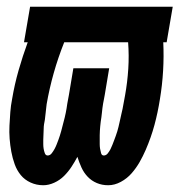

<svg xmlns="http://www.w3.org/2000/svg" viewBox="-20 -540 540 568"><path d="M108 8Q88 8 70.5 0Q53 -8 41.5 -22Q30 -36 23.5 -54Q17 -72 13.5 -91Q10 -110 8.5 -129.5Q7 -149 8 -168.5Q9 -188 10.5 -208Q12 -228 16 -248Q23 -290 35 -332Q47 -374 62 -415H51L69 -520H491L473 -415H463Q465 -373 462.5 -330.5Q460 -288 453 -246Q450 -227 446 -208Q442 -189 437 -170.5Q432 -152 425.5 -133.5Q419 -115 411 -96.5Q403 -78 393 -60.5Q383 -43 369.5 -27.5Q356 -12 337.5 -2Q319 8 300 8Q282 8 266.5 1.5Q251 -5 239.5 -17Q228 -29 221 -44.5Q214 -60 209 -76Q201 -61 191.5 -46.5Q182 -32 169.5 -19.5Q157 -7 140.5 0.5Q124 8 108 8ZM121 -80Q128 -80 133 -86.5Q138 -93 141.5 -99.5Q145 -106 147.5 -112.5Q150 -119 152.5 -125.5Q155 -132 157 -138.5Q159 -145 161 -152Q163 -159 164.5 -165.5Q166 -172 168 -179Q170 -186 171.5 -192.5Q173 -199 174.5 -206Q176 -213 177 -219.5Q178 -226 179 -233Q180 -240 181.5 -246.5Q183 -253 184 -260L197 -338H303L290 -260Q289 -253 287.5 -246.5Q286 -240 285 -233.5Q284 -227 283 -220Q282 -213 281.5 -206.5Q281 -200 280 -193.5Q279 -187 278 -180Q277 -173 276.5 -166.5Q276 -160 275.5 -153.5Q275 -147 275 -140Q275 -133 275 -126.5Q275 -120 275 -113.5Q275 -107 276 -100.5Q277 -94 279 -87Q281 -80 287 -80Q294 -80 299 -86.5Q304 -93 307 -99Q310 -105 312.5 -111.5Q315 -118 317.5 -124.5Q320 -131 322.5 -138Q325 -145 327 -151.5Q329 -158 330.5 -164.5Q332 -171 333.5 -177.5Q335 -184 336.5 -191Q338 -198 339.5 -204.5Q341 -211 342.5 -217.5Q344 -224 345 -231Q346 -238 347.5 -244.5Q349 -251 350 -258Q357 -297 359.5 -336.5Q362 -376 359 -415H170Q152 -370 139 -324Q126 -278 118 -232Q117 -226 116.5 -219Q116 -212 115 -205.5Q114 -199 113.5 -192.5Q113 -186 111.5 -179Q110 -172 109.5 -165.5Q109 -159 109 -152.5Q109 -146 108.5 -139.5Q108 -133 108 -126.5Q108 -120 108 -113.5Q108 -107 109 -100.5Q110 -94 112.5 -87Q115 -80 121 -80Z"/></svg>

Font: Iosevka Term Curly XBd Obl
Style: Regular
Weight: 800
Italic angle: -9°
Designer: Belleve Invis
Foundry: Belleve Invis
Version: Version 32.3.0